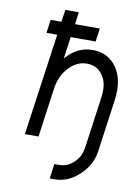

<svg xmlns="http://www.w3.org/2000/svg" viewBox="-98 -763 736 1039"><g transform="rotate(10 269.5 -243.5)"><path d="M96 -560H155L76 0H151L188 -267Q199 -343 243 -388Q265 -411 289 -422.5Q313 -434 342 -434Q398 -434 429 -388Q460 -344 449 -267L412 0L408 22Q402 67 366 100Q332 132 288 132H261L250 213H276Q351 213 411 156Q472 100 483 22L486 0L523 -266Q538 -377 492 -444Q445 -512 359 -512Q280 -512 224 -452Q221 -449 218 -446Q215 -443 212 -439L229 -560H366L376 -633H240L249 -700H175L165 -633H106Z"/></g></svg>

Font: Unageo
Style: Regular-Italic
Weight: 400
Designer: Richard Sepsi
Foundry: Richard Sepsi
Version: Version 2.000